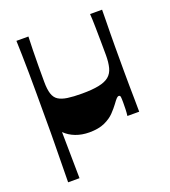

<svg xmlns="http://www.w3.org/2000/svg" viewBox="-127 -587 773 872"><g transform="rotate(-20 259.5 -151.0)"><path d="M53 191Q54 121 54.5 76Q55 31 55.5 1.5Q56 -28 56 -50Q56 -72 56 -95Q56 -118 56 -150Q56 -193 56 -241Q56 -289 55.5 -335.5Q55 -382 54 -423Q53 -464 52 -493H110Q109 -465 108 -427Q107 -389 107 -349Q107 -309 107 -275Q107 -239 114 -217Q121 -195 137.5 -184.5Q154 -174 181.5 -170Q209 -166 251 -166Q300 -166 332 -172.5Q364 -179 381.5 -193.5Q399 -208 405.5 -233Q412 -258 412 -293Q412 -324 411.5 -359.5Q411 -395 410.5 -430Q410 -465 408 -493H466Q466 -474 465.5 -445Q465 -416 464.5 -383Q464 -350 464 -317Q464 -284 464 -256Q464 -229 464 -195Q464 -161 464.5 -125Q465 -89 465.5 -56.5Q466 -24 466 0H409Q411 -16 411.5 -31.5Q412 -47 412 -63Q412 -82 411 -90.5Q410 -99 403 -99Q398 -99 392 -93Q386 -87 373 -69Q362 -54 344 -35Q326 -16 296.5 -2.5Q267 11 222 11Q186 11 156 -0.5Q126 -12 105 -33L108 191Z"/></g></svg>

Font: Ojuju
Style: Bold
Weight: 700
Designer: Chisaokwu Joboson, Mirko Velimirovic
Foundry: Udi Foundry
Version: Version 1.000